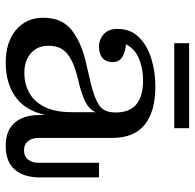

<svg xmlns="http://www.w3.org/2000/svg" viewBox="-25 -647 681 671"><g transform="rotate(90 315.5 -311.5)"><path d="M131 -580V-632H428V-580ZM199 9Q127 9 84.5 -27Q42 -63 42 -122Q42 -187 84 -220.5Q126 -254 193 -270L274 -289Q320 -300 346.5 -316.5Q373 -333 373 -374V-376Q373 -471 261 -471Q219 -471 184.5 -456.5Q150 -442 135 -411Q163 -409 180 -398Q197 -387 197 -364Q197 -342 183 -329.5Q169 -317 143 -317Q118 -317 99.5 -333.5Q81 -350 81 -381Q81 -427 109.5 -456Q138 -485 184 -499.5Q230 -514 282 -514Q369 -514 415.5 -477Q462 -440 462 -363V-106Q462 -84 473 -69.5Q484 -55 505 -55Q527 -55 538 -69.5Q549 -84 549 -106V-317H600V-110Q600 -55 573 -23Q546 9 490 9Q436 9 409 -22Q382 -53 382 -109V-129Q365 -57 317 -24Q269 9 199 9ZM140 -141Q140 -101 166.5 -78.5Q193 -56 235 -56Q272 -56 303 -72.5Q334 -89 353 -125.5Q372 -162 372 -222V-305Q364 -286 344 -274Q324 -262 286 -251L239 -239Q191 -226 165.5 -204Q140 -182 140 -141Z"/></g></svg>

Font: Montagu Slab 144pt
Style: Regular
Weight: 400
Designer: Florian Karsten
Foundry: Florian Karsten
Version: Version 1.000; ttfautohint (v1.8.3)